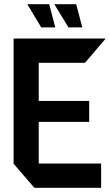

<svg xmlns="http://www.w3.org/2000/svg" viewBox="-20 -897 527 917"><path d="M144 0 45 -115V-116H463V0ZM45 -116V-713H165V-116ZM165 -315V-415H406V-315ZM165 -597V-713H484V-712L386 -597ZM307 -766 240 -876V-877H344L373 -766ZM177 -766 111 -876V-877H215L244 -766Z"/></svg>

Font: Foldit Medium
Style: Regular
Weight: 500
Version: Version 1.003